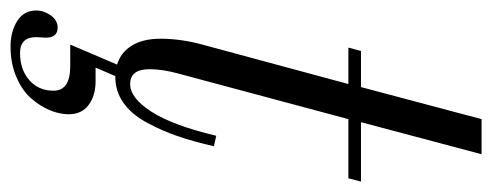

<svg xmlns="http://www.w3.org/2000/svg" viewBox="-308 -420 938 366"><g transform="rotate(90 161.0 -237.0)"><path d="M75.2 -456.1H144L205.1 -686H272L210.9 -456.1H324.2L317.9 -432.1H205.1L118.2 -107.9Q109.9 -77.6 109.9 -53.2Q109.9 -16.1 138.2 -16.1Q165 -16.1 191.2 -57.1Q217.3 -98.1 236.8 -180.2L256.8 -175.8Q247.6 -135.7 237.3 -106Q227.1 -76.2 211.4 -47.4Q195.8 -18.6 173.8 -3.2Q151.9 12.2 124 12.2H123L106.9 49.8H132.8Q160.2 49.8 178 63Q195.8 76.2 195.8 101.1Q195.8 118.7 188 137.2Q180.2 155.8 165.3 172.9Q150.4 189.9 124.5 200.9Q98.6 211.9 66.9 211.9Q38.1 211.9 18.1 199.2Q-2 186.5 -2 163.1Q-2 148.4 7.3 135.3Q16.6 122.1 30.8 122.1Q49.8 122.1 49.8 145Q49.8 147.9 49.3 154.1Q48.8 160.2 48.8 163.1Q48.8 193.8 79.1 193.8Q110.4 193.8 130.6 176.3Q150.9 158.7 150.9 129.9Q150.9 98.1 104 98.1H63L101.1 8.8Q78.1 2 64.9 -19.3Q51.8 -40.5 51.8 -74.2Q51.8 -112.3 63 -153.8L138.2 -432.1H68.8Z"/></g></svg>

Font: Flanker Steampunk
Style: Italic
Weight: 400
Italic angle: -12°
Designer: Alexey Kryukov, Leonardo Di Lena
Foundry: Alexey Kryukov, Leonardo Di Lena
Version: 1.210